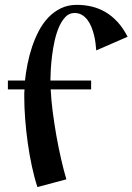

<svg xmlns="http://www.w3.org/2000/svg" viewBox="-20 -739 541 784"><path d="M352.1 -374H187Q189 -331.1 195.3 -282Q201.7 -232.9 210.4 -183.8Q219.2 -134.8 229.7 -88.9Q240.2 -43 251 -6.8L132.8 24.9Q120.1 -13.7 110.1 -60.3Q100.1 -106.9 93.3 -155.8Q86.4 -204.6 82.8 -252.7Q79.1 -300.8 79.1 -341.8Q79.1 -348.6 79.1 -357.2Q79.1 -365.7 80.1 -374H12.2V-410.2H82Q85.4 -442.4 92.5 -478Q99.6 -513.7 111.1 -548.1Q122.6 -582.5 138.9 -613.5Q155.3 -644.5 177.7 -668Q200.2 -691.4 229 -705.3Q257.8 -719.2 293.9 -719.2Q325.2 -719.2 354.7 -712.2Q384.3 -705.1 410.6 -689.7Q437 -674.3 460 -649.4Q482.9 -624.5 501 -588.9L373 -533.2Q372.1 -545.9 370.1 -562.3Q368.2 -578.6 364 -595.5Q359.9 -612.3 353.3 -628.7Q346.7 -645 337.2 -657.7Q327.6 -670.4 314.5 -678.2Q301.3 -686 284.2 -686Q262.7 -686 247.3 -669.9Q231.9 -653.8 220.9 -628.7Q210 -603.5 203.1 -572.5Q196.3 -541.5 192.6 -511.7Q189 -481.9 187.5 -456.5Q186 -431.2 186 -417V-410.2H352.1Z"/></svg>

Font: Original Surfer
Style: Regular
Weight: 400
Designer: Astigmatic (AOETI)
Foundry: Astigmatic (AOETI)
Version: Version 1.001